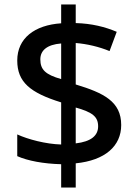

<svg xmlns="http://www.w3.org/2000/svg" viewBox="-20 -779 612 857"><path d="M253 -46V58H318V-50C449 -63 521 -127 521 -221C521 -326 443 -364 318 -402V-587C369 -583 423 -570 469 -551L501 -637C449 -659 390 -674 318 -676V-759H253V-675C134 -667 57 -608 57 -509C57 -413 114 -365 253 -322V-134C184 -136 105 -157 57 -179V-82C104 -61 175 -48 253 -46ZM253 -585V-426C183 -446 160 -468 160 -514C160 -554 190 -580 253 -585ZM318 -139V-299C393 -278 418 -258 418 -215C418 -174 387 -147 318 -139Z"/></svg>

Font: Noto Sans Medefaidrin Medium
Style: Regular
Weight: 500
Designer: Dalton Maag Ltd
Foundry: Dalton Maag Ltd
Version: Version 1.002